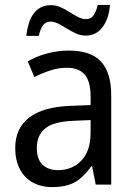

<svg xmlns="http://www.w3.org/2000/svg" viewBox="-20 -752 548 782"><path d="M261 -546Q350 -546 391.5 -501Q433 -456 433 -364V0H370L355 -75H352Q332 -47 310 -27.5Q288 -8 259.5 1Q231 10 193 10Q147 10 113 -9Q79 -28 60.5 -64Q42 -100 42 -149Q42 -229 98.5 -273Q155 -317 269 -321L349 -324V-357Q349 -422 324.5 -449Q300 -476 253 -476Q218 -476 184.5 -465Q151 -454 120 -438L93 -502Q127 -522 170.5 -534Q214 -546 261 -546ZM281 -260Q198 -257 164 -229Q130 -201 130 -149Q130 -103 153.5 -81Q177 -59 216 -59Q274 -59 311.5 -98Q349 -137 349 -213V-263ZM87 -606Q90 -633 97 -656Q104 -679 116.5 -696Q129 -713 146.5 -722Q164 -731 187 -731Q208 -731 227 -722.5Q246 -714 264 -702.5Q282 -691 298.5 -682.5Q315 -674 330 -674Q350 -674 361 -689.5Q372 -705 378 -732H428Q423 -674 397 -640.5Q371 -607 329 -607Q309 -607 290 -615.5Q271 -624 252.5 -635.5Q234 -647 218 -655.5Q202 -664 186 -664Q166 -664 155 -649Q144 -634 138 -606Z"/></svg>

Font: Noto Sans Devanagari SemiCondensed
Style: Regular
Weight: 400
Width: 4
Designer: Jelle Bosma - Monotype Design Team
Foundry: Monotype Imaging Inc.
Version: Version 2.006